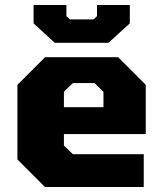

<svg xmlns="http://www.w3.org/2000/svg" viewBox="-20 -752 661 772"><path d="M200 -580 115 -658V-732H247V-687L261 -674H356L370 -687V-732H502V-658L416 -580ZM161 0 50 -111V-411L161 -522H455L566 -411V-213H237V-167L273 -132H558V0ZM237 -321H396V-383L360 -418H273L237 -383Z"/></svg>

Font: Tomorrow
Style: Bold
Weight: 700
Designer: Tony de Marco, Monica Rizzolli
Foundry: Just in Type
Version: Version 2.002